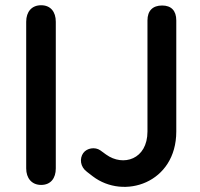

<svg xmlns="http://www.w3.org/2000/svg" viewBox="-20 -698 762 733"><path d="M137 8C174 8 193 -18 193 -55V-615C193 -653 173 -678 137 -678C101 -678 80 -653 80 -615V-55C80 -18 101 8 137 8ZM312 -42 334 -25C453 66 653 1 653 -196V-620C653 -657 634 -677 599 -677C563 -677 543 -657 543 -620V-196C543 -89 450 -61 385 -108L363 -124C343 -138 312 -133 298 -114C283 -93 286 -61 312 -42Z"/></svg>

Font: SN Pro Medium
Style: Regular
Weight: 500
Designer: Tobias Whetton
Foundry: Supernotes
Version: Version 1.003;Glyphs 3.3 (3324)